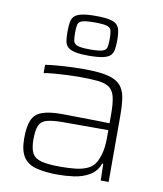

<svg xmlns="http://www.w3.org/2000/svg" viewBox="-87 -853 790 931"><g transform="rotate(10 308.0 -387.0)"><path d="M262 8Q197 8 154 -3.5Q111 -15 90.5 -46.5Q70 -78 70 -138Q70 -195 83.5 -227Q97 -259 132 -272Q167 -285 230 -285Q242 -285 268 -284.5Q294 -284 328.5 -283.5Q363 -283 398.5 -282.5Q434 -282 465 -281V-323Q465 -377 458 -408Q451 -439 431.5 -454Q412 -469 375.5 -473Q339 -477 280 -477Q255 -477 222.5 -475.5Q190 -474 159 -471.5Q128 -469 108 -465V-506Q142 -511 191.5 -514.5Q241 -518 298 -518Q352 -518 389.5 -512.5Q427 -507 451 -494.5Q475 -482 488 -460.5Q501 -439 505.5 -406Q510 -373 510 -328V0H471L469 -82H464Q449 -42 415 -22.5Q381 -3 340.5 2.5Q300 8 262 8ZM268 -32Q305 -32 339 -35.5Q373 -39 399.5 -51Q426 -63 440 -89Q454 -117 459.5 -145.5Q465 -174 465 -210V-247H243Q192 -247 164 -239.5Q136 -232 125.5 -209.5Q115 -187 115 -140Q115 -96 127.5 -72.5Q140 -49 173 -40.5Q206 -32 268 -32ZM309 -586Q265 -586 240.5 -591.5Q216 -597 204.5 -608Q193 -619 190 -637.5Q187 -656 187 -683Q187 -710 190 -729Q193 -748 204.5 -759.5Q216 -771 240.5 -776.5Q265 -782 309 -782Q352 -782 377.5 -776.5Q403 -771 414 -759.5Q425 -748 428.5 -729Q432 -710 432 -683Q432 -656 428.5 -637.5Q425 -619 414 -608Q403 -597 377.5 -591.5Q352 -586 309 -586ZM309 -617Q352 -617 370 -622.5Q388 -628 391.5 -642.5Q395 -657 395 -682Q395 -709 391.5 -724Q388 -739 370.5 -744.5Q353 -750 309 -750Q267 -750 249 -744.5Q231 -739 227.5 -724.5Q224 -710 224 -684Q224 -658 227.5 -643.5Q231 -629 249 -623Q267 -617 309 -617Z"/></g></svg>

Font: Saira SemiExpanded ExtraLight
Style: Regular
Weight: 250
Width: 6
Designer: Hector Gatti with collaboration of the Omnibus-Type team
Foundry: Omnibus-Type
Version: Version 1.101